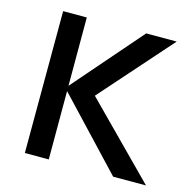

<svg xmlns="http://www.w3.org/2000/svg" viewBox="-88 -648 729 735"><g transform="rotate(15 276.5 -281.0)"><path d="M72.9 0H167.7V-270.8L422.9 0H553.1L275 -281.2L524 -562.5H403.1L167.7 -291.7V-562.5H74Z"/></g></svg>

Font: Manrope3 Medium
Style: Regular
Weight: 500
Width: 4
Designer: Mikhail Sharanda
Foundry: Mikhail Sharanda
Version: Version 3.000;PS 003.000;hotconv 1.0.88;makeotf.lib2.5.64775